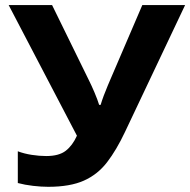

<svg xmlns="http://www.w3.org/2000/svg" viewBox="-20 -717 740 747"><path d="M700.2 -697.3 466.3 -203.6Q433.1 -133.3 396.5 -85.7Q359.9 -38.1 306.2 -14.2Q252.4 9.8 167.5 9.8Q140.6 9.8 108.6 6.1Q76.7 2.4 49.3 -4.9V-128.4Q73.7 -119.1 103.3 -114.5Q132.8 -109.9 159.7 -109.9Q209.5 -109.9 235.8 -130.4Q262.2 -150.9 279.3 -189L13.7 -697.3H182.6L327.1 -402.3Q335.9 -384.8 347.7 -357.2Q359.4 -329.6 365.7 -309.1H371.6Q376 -324.2 383.5 -344.5Q391.1 -364.7 398.9 -383.1Q406.7 -401.4 410.6 -410.6L533.7 -697.3Z"/></svg>

Font: Lunasima
Style: Bold
Weight: 700
Designer: The DocRepair Project, Monotype Design Team
Foundry: Google
Version: Version 2.009